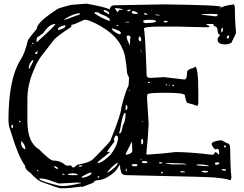

<svg xmlns="http://www.w3.org/2000/svg" viewBox="-20 -962 1308 1031"><path d="M858.4 -938.5Q1168 -934.6 1168 -924.8Q1168 -920.9 1159.2 -919.9V-917H1161.1Q1175.8 -930.7 1229.5 -937.5L1236.3 -938.5Q1241.2 -928.7 1241.2 -919.9Q1241.2 -844.7 1248 -785.2L1222.7 -732.4Q1207 -723.6 1191.4 -723.6Q1148.4 -723.6 1148.4 -749V-752.9Q1149.4 -759.8 1162.1 -773.4Q1148.4 -779.3 1148.4 -796.9Q1148.4 -821.3 1127.9 -821.3Q1127.9 -833 1125 -833H1088.9V-831.1Q1088.9 -828.1 1104.5 -822.3V-817.4L1093.8 -815.4L926.8 -819.3H840.8Q752 -819.3 752 -807.6Q758.8 -807.6 767.6 -552.7Q775.4 -543.9 783.2 -543.9H793L860.4 -547.9L969.7 -535.2Q984.4 -535.2 984.4 -573.2Q984.4 -589.8 1017.6 -596.7L1027.3 -603.5Q1044.9 -603.5 1044.9 -463.9V-409.2Q1044.9 -395.5 1038.1 -393.6Q1017.6 -402.3 986.3 -409.2Q980.5 -409.2 972.7 -450.2Q972.7 -463.9 867.2 -463.9Q771.5 -463.9 771.5 -455.1L769.5 -434.6L778.3 -295.9Q774.4 -218.8 765.6 -133.8L771.5 -131.8Q863.3 -137.7 921.9 -145.5H924.8Q1000 -145.5 1118.2 -130.9H1121.1Q1129.9 -130.9 1133.8 -144.5H1140.6L1154.3 -131.8H1155.3L1157.2 -138.7Q1157.2 -163.1 1147.5 -163.1L1136.7 -159.2Q1122.1 -169.9 1116.2 -188.5Q1116.2 -203.1 1166 -209Q1170.9 -209 1200.2 -192.4Q1215.8 -192.4 1215.8 -165Q1216.8 -62.5 1222.7 -8.8L1218.8 4.9H1211.9Q1200.2 -2 1140.6 -7.8Q1140.6 -11.7 660.2 -21.5Q628.9 -21.5 628.9 -46.9Q625 -49.8 624 -78.1Q607.4 -50.8 596.7 -40Q544.9 5.9 501 5.9Q482.4 10.7 482.4 18.6L421.9 42L414.1 40Q355.5 48.8 323.2 48.8H305.7Q293.9 48.8 202.1 14.6Q179.7 5.9 143.6 -33.2Q114.3 -52.7 114.3 -72.3Q77.1 -125 41 -245.1Q27.3 -284.2 27.3 -293L25.4 -315.4Q25.4 -538.1 90.8 -641.6Q112.3 -671.9 129.9 -746.1Q137.7 -759.8 177.7 -807.6Q177.7 -841.8 284.2 -910.2Q284.2 -916 360.4 -935.5L444.3 -942.4Q546.9 -923.8 564.5 -913.1Q565.4 -912.1 567.4 -911.1Q574.2 -933.6 593.8 -933.6H594.7ZM127 -427.7V-313.5Q127 -196.3 188.5 -161.1Q249 -99.6 266.6 -99.6Q306.6 -99.6 332 -74.2L343.8 -72.3L359.4 -74.2L371.1 -62.5H373Q380.9 -62.5 393.6 -77.1Q457 -86.9 478.5 -106.4Q574.2 -201.2 574.2 -210.9Q630.9 -349.6 630.9 -381.8Q655.3 -478.5 669.9 -501Q671.9 -513.7 672.9 -544.9Q668.9 -554.7 663.1 -566.4Q653.3 -677.7 637.7 -699.2Q609.4 -778.3 490.2 -837.9Q452.1 -855.5 441.4 -855.5H432.6Q375 -829.1 366.2 -829.1Q362.3 -829.1 362.3 -817.4Q283.2 -765.6 270.5 -749L205.1 -665Q181.6 -635.7 162.1 -586.9Q127 -508.8 127 -427.7ZM591.8 -212.9 594.7 -202.1Q555.7 -152.3 555.7 -145.5H564.5L565.4 -147.5H567.4L569.3 -145.5V-144.5L505.9 -92.8L503.9 -87.9H505.9L507.8 -85.9H509.8Q540 -96.7 574.2 -131.8Q606.4 -173.8 612.3 -209L613.3 -213.9V-222.7Q613.3 -231.4 606.4 -234.4H603.5Q596.7 -234.4 591.8 -212.9ZM191.4 -3.9V-1Q191.4 4.9 237.3 19.5Q296.9 37.1 314.5 37.1Q351.6 37.1 414.1 21.5V18.6H387.7L295.9 23.4L237.3 2.9Q213.9 -3.9 191.4 -3.9ZM175.8 -739.3V-737.3H179.7Q277.3 -824.2 277.3 -833H275.4Q244.1 -833 210 -781.2Q204.1 -781.2 189.5 -766.6Q175.8 -766.6 175.8 -739.3ZM622.1 -245.1Q632.8 -245.1 639.6 -288.1Q654.3 -312.5 654.3 -349.6V-352.5L651.4 -356.4Q639.6 -356.4 624 -260.7L622.1 -258.8L620.1 -245.1ZM487.3 -892.6V-890.6Q524.4 -864.3 570.3 -848.6Q568.4 -855.5 567.4 -863.3Q562.5 -865.2 558.6 -867.2Q558.6 -873 517.6 -887.7Q509.8 -896.5 497.1 -896.5H490.2ZM653.3 -132.8Q656.2 -131.8 658.2 -131.8H662.1Q690.4 -137.7 690.4 -152.3L688.5 -203.1Q688.5 -202.1 687.5 -200.2Q668.9 -162.1 653.3 -132.8ZM749 -848.6V-846.7Q752.9 -837.9 762.7 -837.9H764.6Q817.4 -839.8 817.4 -846.7V-848.6Q817.4 -855.5 783.2 -855.5H779.3Q749 -855.5 749 -848.6ZM325.2 -855.5Q331.1 -855.5 391.6 -878.9L408.2 -883.8V-890.6H407.2Q376 -890.6 325.2 -858.4ZM1063.5 -885.7V-882.8L1140.6 -874Q1147.5 -877 1148.4 -880.9V-885.7L1113.3 -887.7ZM581.1 -810.5Q581.1 -794.9 619.1 -778.3H624Q628.9 -778.3 628.9 -785.2Q628.9 -796.9 581.1 -810.5ZM558.6 -40V-35.2H560.5Q612.3 -71.3 612.3 -87.9H608.4Q578.1 -65.4 558.6 -40ZM660.2 -766.6V-760.7Q660.2 -752.9 677.7 -717.8Q677.7 -734.4 678.7 -752.9Q680.7 -756.8 681.6 -762.7Q676.8 -771.5 668 -771.5H665ZM418.9 -12.7V-7.8H427.7Q471.7 -18.6 471.7 -35.2H468.8Q456.1 -35.2 418.9 -12.7ZM872.1 -85.9V-83L904.3 -79.1H983.4Q983.4 -85 904.3 -85.9ZM291 -801.8V-800.8H293.9Q332 -809.6 332 -824.2L330.1 -826.2H326.2Q291 -818.4 291 -801.8ZM93.8 -204.1V-190.4Q93.8 -172.9 111.3 -161.1H116.2V-165Q115.2 -183.6 95.7 -204.1ZM134.8 -603.5V-595.7L138.7 -591.8Q138.7 -596.7 157.2 -629.9L159.2 -639.6H155.3Q139.6 -627 134.8 -603.5ZM345.7 -28.3V-22.5L366.2 -21.5H396.5V-24.4Q396.5 -28.3 377.9 -31.2H366.2ZM1036.1 -79.1V-77.1Q1036.1 -71.3 1100.6 -69.3V-72.3Q1078.1 -79.1 1049.8 -79.1ZM596.7 -918V-917L610.4 -896.5Q620.1 -910.2 626 -910.2L635.7 -908.2L639.6 -911.1Q625 -918 601.6 -918ZM687.5 -897.5V-894.5Q689.5 -887.7 703.1 -887.7H719.7V-892.6Q702.1 -903.3 694.3 -903.3H692.4ZM537.1 -908.2V-901.4Q554.7 -890.6 566.4 -883.8V-889.6L564.5 -890.6Q564.5 -893.6 564.5 -896.5Q548.8 -908.2 542 -908.2ZM687.5 -79.1V-76.2Q690.4 -69.3 699.2 -69.3H712.9L717.8 -74.2V-76.2Q716.8 -81.1 708 -81.1H704.1ZM742.2 -92.8V-90.8Q743.2 -85.9 755.9 -85.9H762.7L771.5 -87.9V-90.8Q769.5 -96.7 760.7 -96.7H745.1ZM728.5 -766.6 724.6 -760.7V-749Q728.5 -740.2 735.4 -740.2L738.3 -746.1V-747.1Q738.3 -762.7 728.5 -766.6ZM740.2 -215.8 738.3 -207V-190.4L740.2 -188.5V-186.5Q749 -186.5 749 -202.1Q749 -214.8 744.1 -215.8ZM1133.8 -84V-83Q1134.8 -77.1 1143.6 -77.1Q1157.2 -80.1 1157.2 -84V-85.9L1154.3 -89.8H1138.7ZM1061.5 -40 1075.2 -36.1H1086.9Q1095.7 -36.1 1097.7 -42V-43H1095.7L1080.1 -44.9Q1061.5 -43.9 1061.5 -40ZM654.3 -379.9V-371.1H660.2L665 -384.8L661.1 -398.4H660.2Q654.3 -398.4 654.3 -379.9ZM1168 -793.9V-792L1170.9 -788.1Q1174.8 -788.1 1177.7 -803.7L1175.8 -812.5H1172.9Q1168 -812.5 1168 -793.9ZM270.5 -70.3Q270.5 -59.6 291 -53.7V-55.7Q291 -66.4 271.5 -70.3ZM1196.3 -760.7 1198.2 -759.8 1202.1 -755.9V-753.9Q1210 -753.9 1210 -769.5V-771.5H1205.1Q1199.2 -767.6 1196.3 -760.7ZM1170.9 -53.7V-48.8L1186.5 -44.9H1189.5L1193.4 -48.8V-51.8L1184.6 -53.7ZM858.4 -846.7Q860.4 -841.8 868.2 -841.8H870.1Q878.9 -841.8 880.9 -846.7L877 -849.6H861.3ZM168.9 -677.7V-671.9H172.9V-670.9Q181.6 -670.9 181.6 -685.5V-687.5H179.7ZM949.2 -43V-40L952.1 -36.1H972.7V-40L957 -43ZM41 -288.1V-277.3L44.9 -274.4H47.9L49.8 -282.2V-289.1L45.9 -293ZM663.1 -904.3Q663.1 -901.4 668.9 -901.4L680.7 -904.3V-910.2H673.8Q663.1 -908.2 663.1 -904.3ZM752 -890.6V-889.6Q754.9 -882.8 764.6 -882.8H771.5V-883.8Q768.6 -890.6 758.8 -890.6ZM403.3 -69.3V-67.4H417L421.9 -72.3V-74.2H417Q404.3 -74.2 403.3 -69.3ZM834 -90.8V-87.9L837.9 -84H842.8L851.6 -85.9V-87.9L847.7 -90.8ZM1182.6 -172.9 1186.5 -169.9Q1193.4 -171.9 1193.4 -174.8V-178.7L1189.5 -181.6Q1182.6 -179.7 1182.6 -172.9ZM813.5 -883.8Q813.5 -878.9 837.9 -878.9Q837.9 -883.8 813.5 -883.8ZM844.7 -35.2V-31.2H851.6L854.5 -35.2V-36.1L851.6 -40H849.6ZM655.3 -55.7V-44.9L658.2 -42L660.2 -43V-55.7ZM673.8 -841.8V-844.7H651.4Q653.3 -842.8 654.3 -841.8ZM503.9 -12.7V-7.8H509.8L514.6 -12.7L510.7 -15.6H507.8ZM312.5 -26.4 326.2 -21.5V-24.4Q325.2 -29.3 316.4 -29.3ZM774.4 -518.6V-516.6H785.2V-520.5L781.2 -523.4H779.3ZM904.3 -506.8V-504.9L909.2 -500H915V-502.9L911.1 -506.8ZM82 -309.6V-308.6L85.9 -304.7H86.9L90.8 -308.6V-309.6L86.9 -313.5H85.9ZM605.5 -824.2V-822.3H615.2V-824.2L610.4 -829.1ZM179.7 -49.8V-44.9L182.6 -42H186.5V-44.9L181.6 -49.8ZM870.1 -509.8V-506.8L874 -502.9H877V-506.8L874 -509.8ZM152.3 -728.5V-726.6H159.2V-732.4H155.3ZM738.3 -678.7 740.2 -680.7 735.4 -698.2H734.4Q736.3 -689.5 738.3 -678.7ZM735.4 -108.4V-104.5H740.2V-108.4ZM887.7 -506.8V-502.9H892.6V-506.8ZM673.8 -477.5V-472.7H676.8L677.7 -473.6Q677.7 -475.6 676.8 -477.5ZM742.2 -311.5V-306.6H745.1V-311.5ZM145.5 -716.8V-711.9L148.4 -714.8V-716.8ZM792 -908.2V-906.2H794.9V-908.2Z"/></svg>

Font: Love Ya Like A Sister
Style: Regular
Weight: 400
Designer: Kimberly Geswein
Foundry: Kimberly Geswein
Version: Version 1.002 2007